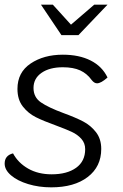

<svg xmlns="http://www.w3.org/2000/svg" viewBox="-24 -795 529 825"><path d="M-4 -92Q-4 -127 32 -136Q54 -95 97 -70.5Q140 -46 198 -46Q264 -46 303 -74Q342 -102 342 -154Q342 -180 325.5 -198.5Q309 -217 284 -228.5Q259 -240 216 -256Q163 -275 130 -291.5Q97 -308 74 -337.5Q51 -367 51 -413Q51 -484 107.5 -522Q164 -560 246 -560Q316 -560 365.5 -535Q415 -510 438 -462Q410 -437 393 -437Q381 -437 370 -451Q350 -479 320.5 -492.5Q291 -506 246 -506Q189 -506 154.5 -482Q120 -458 120 -417Q120 -377 152 -355Q184 -333 249 -309Q301 -290 333.5 -273Q366 -256 388.5 -227Q411 -198 411 -155Q411 -79 353 -34.5Q295 10 196 10Q143 10 97 -4Q51 -18 23.5 -41.5Q-4 -65 -4 -92ZM152 -775H203L281 -689L381 -775H438L313 -644H240Z"/></svg>

Font: Krub
Style: Italic
Weight: 400
Italic angle: -8°
Designer: Ekaluck Peanpanawate
Foundry: Cadson Demak Co.,Ltd.
Version: Version 1.000; ttfautohint (v1.6)